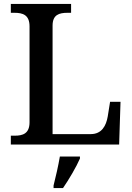

<svg xmlns="http://www.w3.org/2000/svg" viewBox="-20 -734 672 975"><path d="M35 0H585L592 -217H539L527 -142C519 -96 497 -53 441 -53H247V-604C247 -659 280 -669 323 -669H341V-714H35V-669H53C95 -669 130 -659 130 -600V-113C130 -55 95 -45 55 -45H35ZM252 208V221H300C329 179 368 113 386 71V61H284C276 108 263 165 252 208Z"/></svg>

Font: Noto Serif Gurmukhi Medium
Style: Regular
Weight: 500
Designer: Vaibhav Singh and the Monotype Design Team
Foundry: Monotype Imaging Inc.
Version: Version 2.004